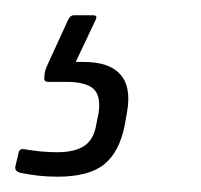

<svg xmlns="http://www.w3.org/2000/svg" viewBox="-49 -34 263 251"><path d="M26 197Q2 197 -22 192Q-30 190 -29 184L-25 167Q-24 160 -18 161Q-6 163 4.5 164Q15 165 26 165Q49 165 61.5 156.5Q74 148 77 128L80 113Q83 91 73 82Q63 73 37 73H14Q8 73 9 67Q9 63 10 59Q11 55 13 51L40 -8Q43 -14 47 -14H73Q79 -14 76 -8L50 47H61Q94 47 108.5 63.5Q123 80 117 113L114 130Q107 165 87 181Q67 197 26 197Z"/></svg>

Font: Sofia Sans ExtraLight
Style: Italic
Weight: 250
Italic angle: -9°
Version: Version 4.100-B